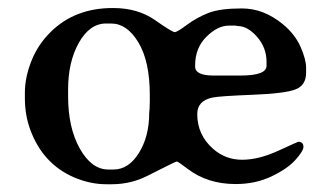

<svg xmlns="http://www.w3.org/2000/svg" viewBox="-20 -478 845 490"><path d="M362.3 -235.8Q362.3 -321.3 333.3 -369.6Q304.2 -418 263.7 -418H250.5Q209 -418 181.4 -369.1Q153.8 -320.3 153.8 -249.5V-232.4Q153.8 -151.9 183.8 -98.6Q213.9 -45.4 256.3 -45.4H270Q308.1 -45.4 334.5 -87.6Q360.8 -129.9 360.8 -189.9L361.8 -201.2L362.3 -218.3ZM660.2 -310.1V-320.3Q660.2 -356.4 636 -384Q611.8 -411.6 586.4 -411.6L581.1 -412.6H564Q535.2 -412.6 506.6 -384Q478 -355.5 478 -311V-308.1Q478 -285.2 525.4 -285.2H593.8Q660.2 -285.2 660.2 -310.1ZM754.4 -103Q754.4 -92.8 734.1 -70.1Q713.9 -47.4 672.9 -27.8Q631.8 -8.3 581.5 -8.3Q509.3 -8.3 458.5 -47.4Q434.1 -65.9 431.2 -65.9Q428.2 -65.9 357.4 -29.8Q314.5 -7.8 265.1 -7.8H251Q210 -7.8 168.9 -25.4Q89.8 -59.6 57.6 -146Q43.5 -184.1 43.5 -227.1V-241.7Q43.5 -280.3 60.1 -322.3Q77.1 -365.2 110.4 -397.5Q171.9 -457.5 267.6 -457.5H269Q331.5 -457.5 375.5 -426.8Q419.4 -396 425.8 -396Q432.1 -396 457 -414.6Q481.9 -433.1 511.5 -444.8Q541 -456.5 597.2 -456.5Q653.3 -456.5 702.1 -416Q732.9 -390.6 747.1 -358.4Q761.2 -326.2 761.2 -305.2V-292.5Q761.2 -260.3 734.1 -249.8Q707 -239.3 624.3 -236.1Q541.5 -232.9 522 -229Q483.4 -220.7 483.4 -187Q483.4 -133.3 524.4 -97.7Q555.7 -70.3 597.9 -70.3Q640.1 -70.3 690.2 -93.3Q740.2 -116.2 741.2 -116.2Q754.4 -116.2 754.4 -103Z"/></svg>

Font: Averia Serif
Style: Regular
Weight: 500
Version: Version 1.0